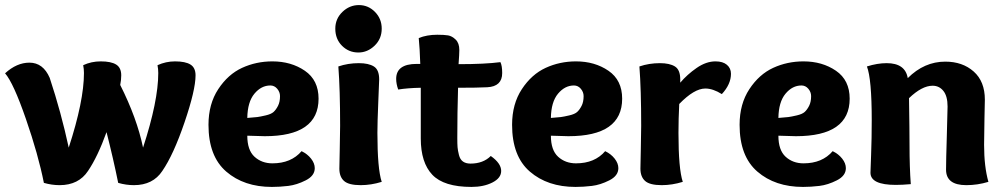

<svg xmlns="http://www.w3.org/2000/svg" viewBox="-30 -727 3956 757"><path d="M367 -485Q408 -485 428 -472.5Q448 -460 448 -430Q448 -412 444 -392Q510 -261 534 -145Q594 -329 594 -439Q594 -455 591 -470Q624 -485 660 -485Q701 -485 721 -472.5Q741 -460 741 -430Q741 -372 697.5 -244.5Q654 -117 610 -53Q573 3 498 3Q467 3 436 -6Q417 -100 390 -206Q355 -109 317 -53Q280 3 205 3Q174 3 143 -6Q121 -117 72 -258.5Q23 -400 -10 -438Q36 -480 86 -480Q140 -480 166 -420Q211 -284 241 -145Q301 -329 301 -439Q301 -455 298 -470Q330 -485 367 -485Z M1044 -485Q1118 -485 1172 -448Q1226 -411 1226 -338Q1226 -190 1014 -190Q995 -190 945 -192Q945 -135 973.5 -109Q1002 -83 1044 -83Q1118 -83 1159 -131Q1182 -120 1196.5 -101.5Q1211 -83 1211 -64Q1211 -34 1175.5 -16Q1140 2 1106.5 6Q1073 10 1042 10Q932 10 862 -50.5Q792 -111 792 -235Q792 -317 830.5 -375.5Q869 -434 924.5 -459.5Q980 -485 1044 -485ZM1036 -390Q1000 -390 973 -357.5Q946 -325 945 -262Q973 -264 984.5 -265.5Q996 -267 1017.5 -272Q1039 -277 1048.5 -285.5Q1058 -294 1066 -309.5Q1074 -325 1074 -348Q1074 -364 1063 -377Q1052 -390 1036 -390Z M1383 -520Q1345 -520 1318.5 -546.5Q1292 -573 1292 -614Q1292 -653 1320 -680Q1348 -707 1385 -707Q1422 -707 1448.5 -680Q1475 -653 1475 -614Q1475 -574 1447 -547Q1419 -520 1383 -520ZM1385 -478Q1423 -478 1444 -465Q1465 -452 1465 -414Q1465 -408 1461.5 -326Q1458 -244 1458 -203Q1458 -61 1475 -10Q1433 3 1392 3Q1345 3 1326.5 -13.5Q1308 -30 1308 -62Q1308 -78 1309.5 -137Q1311 -196 1311 -231Q1311 -374 1304 -465Q1342 -478 1385 -478Z M1629 -181V-381Q1577 -380 1540 -374Q1532 -396 1532 -416Q1532 -475 1613 -475H1627Q1625 -536 1621 -577Q1653 -590 1694 -590Q1721 -590 1736.5 -587.5Q1752 -585 1766.5 -571Q1781 -557 1781 -530Q1781 -514 1778 -474Q1882 -474 1943 -482Q1950 -468 1950 -439Q1950 -386 1891 -383Q1853 -381 1776 -381Q1773 -282 1773 -183Q1773 -159 1774 -146.5Q1775 -134 1779.5 -116Q1784 -98 1795.5 -90Q1807 -82 1825 -82Q1875 -82 1905 -112Q1946 -83 1946 -53Q1946 -25 1911.5 -7.5Q1877 10 1829 10Q1720 10 1674.5 -38Q1629 -86 1629 -181Z M2241 -485Q2315 -485 2369 -448Q2423 -411 2423 -338Q2423 -190 2211 -190Q2192 -190 2142 -192Q2142 -135 2170.5 -109Q2199 -83 2241 -83Q2315 -83 2356 -131Q2379 -120 2393.5 -101.5Q2408 -83 2408 -64Q2408 -34 2372.5 -16Q2337 2 2303.5 6Q2270 10 2239 10Q2129 10 2059 -50.5Q1989 -111 1989 -235Q1989 -317 2027.5 -375.5Q2066 -434 2121.5 -459.5Q2177 -485 2241 -485ZM2233 -390Q2197 -390 2170 -357.5Q2143 -325 2142 -262Q2170 -264 2181.5 -265.5Q2193 -267 2214.5 -272Q2236 -277 2245.5 -285.5Q2255 -294 2263 -309.5Q2271 -325 2271 -348Q2271 -364 2260 -377Q2249 -390 2233 -390Z M2572 -478Q2610 -478 2631 -465Q2652 -452 2652 -414V-401Q2679 -433 2716.5 -459Q2754 -485 2791 -485Q2820 -485 2836 -471.5Q2852 -458 2852 -436Q2852 -395 2816 -356Q2781 -378 2751 -378Q2707 -378 2648 -317Q2645 -258 2645 -203Q2645 -61 2662 -10Q2620 3 2579 3Q2532 3 2513.5 -13.5Q2495 -30 2495 -62Q2495 -78 2496.5 -137Q2498 -196 2498 -231Q2498 -374 2491 -465Q2529 -478 2572 -478Z M3138 -485Q3212 -485 3266 -448Q3320 -411 3320 -338Q3320 -190 3108 -190Q3089 -190 3039 -192Q3039 -135 3067.5 -109Q3096 -83 3138 -83Q3212 -83 3253 -131Q3276 -120 3290.5 -101.5Q3305 -83 3305 -64Q3305 -34 3269.5 -16Q3234 2 3200.5 6Q3167 10 3136 10Q3026 10 2956 -50.5Q2886 -111 2886 -235Q2886 -317 2924.5 -375.5Q2963 -434 3018.5 -459.5Q3074 -485 3138 -485ZM3130 -390Q3094 -390 3067 -357.5Q3040 -325 3039 -262Q3067 -264 3078.5 -265.5Q3090 -267 3111.5 -272Q3133 -277 3142.5 -285.5Q3152 -294 3160 -309.5Q3168 -325 3168 -348Q3168 -364 3157 -377Q3146 -390 3130 -390Z M3388 -465Q3429 -478 3466 -478Q3539 -478 3549 -419Q3614 -484 3697 -484Q3765 -484 3809 -445Q3853 -406 3853 -334Q3853 -332 3851.5 -262Q3850 -192 3850 -156Q3850 -70 3867 -10Q3824 3 3780 3Q3700 3 3700 -58Q3700 -94 3703 -190.5Q3706 -287 3706 -307Q3706 -348 3689.5 -368.5Q3673 -389 3647 -389Q3605 -389 3554 -340Q3556 -212 3556 -155Q3556 -67 3561 -1Q3528 2 3502 2Q3402 2 3402 -46Q3402 -50 3404.5 -116Q3407 -182 3407 -253Q3407 -416 3388 -465Z"/></svg>

Font: Overlock Black
Style: Regular
Weight: 900
Designer: Dario Muhafara
Foundry: Dario Manuel Muhafara
Version: Version 1.002